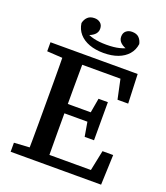

<svg xmlns="http://www.w3.org/2000/svg" viewBox="-157 -991 951 1099"><g transform="rotate(20 318.0 -441.5)"><path d="M38 0V-55L171 -63H185V0ZM131 0Q132 -51 132.5 -102Q133 -153 133 -205Q133 -257 133 -309V-359Q133 -410 133 -461.5Q133 -513 132.5 -564.5Q132 -616 131 -667H253Q253 -616 252.5 -565Q252 -514 252 -462.5Q252 -411 252 -359V-314Q252 -260 252 -207.5Q252 -155 252.5 -103.5Q253 -52 253 0ZM192 0V-59H538L498 -23L531 -183H596L589 0ZM192 -312V-369H430V-312ZM407 -225 389 -330V-354L407 -457H464V-225ZM38 -612V-667H185V-604H171ZM511 -489 478 -644 519 -608H192V-667H569L576 -489ZM343 -713Q294 -713 256 -727Q218 -741 195 -767.5Q172 -794 167 -831Q172 -854 187 -868.5Q202 -883 229 -883Q250 -883 264.5 -871Q279 -859 279 -836Q279 -814 262 -799Q245 -784 218 -777L211 -793Q233 -779 265 -771Q297 -763 343 -763Q389 -763 421 -771Q453 -779 475 -793L468 -777Q441 -784 424 -799Q407 -814 407 -836Q407 -859 421.5 -871Q436 -883 457 -883Q485 -883 499.5 -868.5Q514 -854 519 -831Q514 -794 491 -767.5Q468 -741 430.5 -727Q393 -713 343 -713Z"/></g></svg>

Font: Source Serif 4 Medium
Style: Regular
Weight: 500
Designer: Frank Grießhammer
Foundry: Adobe Systems Incorporated
Version: Version 4.004;hotconv 1.0.116;makeotfexe 2.5.65601